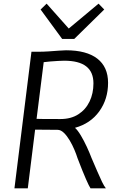

<svg xmlns="http://www.w3.org/2000/svg" viewBox="-20 -1030 653 1050"><path d="M59 0 152 -747H189Q216.5 -747 246.5 -749Q276.5 -751 302 -753Q327.5 -755 341 -755Q453 -755 512 -709.5Q571 -664 571 -577Q571 -488 523 -421.2Q475 -354.5 390 -331Q404.5 -318.5 421.8 -289.8Q439 -261 454.8 -227Q470.5 -193 481 -165Q499 -123.5 513 -90.8Q527 -58 538.2 -35Q549.5 -12 559 0H475Q470.5 -7 464.5 -19.2Q458.5 -31.5 450 -50.8Q441.5 -70 430.2 -98Q419 -126 404 -165Q398 -184.5 387 -210.8Q376 -237 361.2 -262Q346.5 -287 329.5 -303.5Q312.5 -320 295 -320L172 -321L132 0ZM311 -379Q368 -379 408.2 -404.8Q448.5 -430.5 469.8 -474.8Q491 -519 491 -574Q491 -636.5 451.2 -667.2Q411.5 -698 331 -698Q319 -698 297.8 -696.8Q276.5 -695.5 254.5 -693.8Q232.5 -692 219 -690L180 -380Q191.5 -379.5 221 -379.2Q250.5 -379 311 -379ZM320 -817 202 -978 235 -1010 356 -874 519 -1010 550 -978 386 -817Z"/></svg>

Font: Koeln Type Sans Light
Style: Italic
Weight: 300
Italic angle: -7.5°
Designer: Eben Sorkin
Foundry: Eben Sorkin
Version: Version 2.001